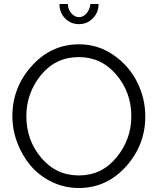

<svg xmlns="http://www.w3.org/2000/svg" viewBox="-20 -937 791 962"><path d="M375 5Q303 5 240 -25.5Q177 -56 134 -106.5Q91 -157 66.5 -222Q42 -287 42 -355Q42 -499 139.5 -607Q237 -715 376 -715Q471 -715 548.5 -661.5Q626 -608 667 -526Q708 -444 708 -354Q708 -210 611 -102.5Q514 5 375 5ZM112 -355Q112 -235 186.5 -146.5Q261 -58 375 -58Q490 -58 564 -148.5Q638 -239 638 -355Q638 -474 563 -562.5Q488 -651 375 -651Q259 -651 185.5 -561Q112 -471 112 -355ZM376 -851Q397 -851 413.5 -870Q430 -889 433 -917H474Q474 -875 445.5 -845.5Q417 -816 376 -816Q334 -816 306 -845Q278 -874 278 -917H320Q320 -891 337 -871Q354 -851 376 -851Z"/></svg>

Font: Raleway
Style: Regular
Weight: 400
Designer: Matt McInerney, Pablo Impallari, Rodrigo Fuenzalida
Foundry: Matt McInerney, Pablo Impallari, Rodrigo Fuenzalida
Version: Version 1.000;PS 001.001;hotconv 1.0.56; ttfautohint (v1.5)